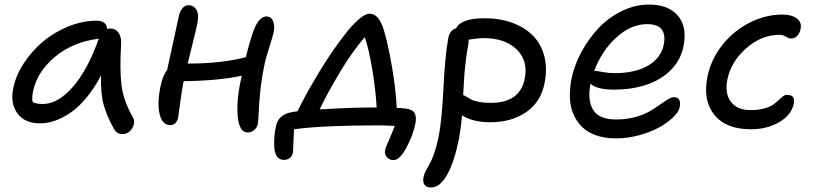

<svg xmlns="http://www.w3.org/2000/svg" viewBox="-20 -561 3575 842"><path d="M155.8 -20Q88.4 -20 56.4 -63.7Q24.4 -107.4 38.1 -173.8Q48.8 -228.5 83.5 -282.2Q118.2 -335.9 167 -377.4Q215.8 -418.9 278.6 -444.6Q341.3 -470.2 403.8 -470.2Q425.3 -470.2 437.3 -460.9Q449.2 -451.7 449.2 -434.1Q454.1 -436 463.9 -436Q486.8 -436 500 -417Q513.2 -397.9 511.2 -368.2Q504.4 -253.4 512.9 -186.8Q521.5 -120.1 561 -49.8Q575.7 -26.9 560.5 0Q545.4 26.9 516.1 26.9Q491.2 26.9 479 2.9Q449.2 -50.3 435.1 -100.1Q420.9 -149.9 422.9 -230Q394 -174.8 359.6 -133.1Q325.2 -91.3 290 -67.4Q254.9 -43.5 221.4 -31.7Q188 -20 155.8 -20ZM125 -160.2Q119.1 -132.8 123 -113.8Q137.7 -105 168 -105Q233.9 -105 299.3 -179.7Q364.7 -254.4 413.1 -391.1H411.1Q297.9 -376.5 220 -310.8Q142.1 -245.1 125 -160.2Z M727.1 -12.2Q692.4 -12.2 680.4 -58.8Q668.5 -105.5 683.1 -178.2Q692.9 -229.5 712.9 -253.9Q760.3 -470.2 763.2 -484.9Q767.6 -508.8 778.8 -523.4Q790 -538.1 806.2 -538.1Q830.6 -538.1 842 -517.3Q853.5 -496.6 845.2 -457Q840.3 -433.1 824 -367.4Q807.6 -301.8 803.2 -282.2H805.2Q950.7 -282.2 1058.1 -310.1Q1078.6 -393.6 1095.2 -435.1Q1118.2 -488.8 1147.9 -488.8Q1168.9 -488.8 1177.5 -468.8Q1186 -448.7 1180.2 -419.9Q1176.3 -401.4 1159.9 -350.3Q1143.6 -299.3 1138.2 -269Q1126.5 -212.4 1121.1 -157.5Q1115.7 -102.5 1114.3 -65.4Q1112.8 -28.3 1110.8 -18.1Q1107.9 -2 1095 9Q1082 20 1065.9 20Q1030.3 20 1022.9 -46.4Q1015.6 -112.8 1035.2 -205.1Q1039.1 -220.2 1040 -229Q940.9 -207 785.2 -205.1Q776.9 -162.6 769.8 -107.2Q762.7 -51.8 761.2 -44.9Q758.3 -30.3 749 -21.2Q739.7 -12.2 727.1 -12.2Z M1706.5 141.1Q1687 141.1 1676 127.4Q1665 113.8 1668.9 96.2Q1670.4 88.9 1677.2 73Q1684.1 57.1 1694.1 33.7Q1704.1 10.3 1710.9 -8.8Q1663.1 -11.2 1640.6 -11.2Q1395 -11.2 1269.5 5.9Q1268.1 25.4 1266.8 62Q1265.6 98.6 1264.6 105Q1263.7 120.6 1252.7 130.4Q1241.7 140.1 1224.6 140.1Q1203.1 140.1 1192.9 122.3Q1182.6 104.5 1182.6 76.2Q1181.6 58.1 1183.8 33.2Q1186 8.3 1189.9 -5.9Q1200.2 -58.6 1257.8 -68.8Q1261.2 -69.3 1270.3 -71Q1279.3 -72.8 1284.7 -73.2Q1313 -131.8 1357.7 -208Q1402.3 -284.2 1442.9 -342.8Q1476.6 -390.1 1501 -420.9Q1525.4 -451.7 1553.5 -476.3Q1581.5 -501 1600.6 -501Q1621.1 -501 1636.5 -483.6Q1651.9 -466.3 1663.6 -428.2Q1681.2 -371.1 1698.7 -269.5Q1716.3 -168 1719.7 -87.9Q1738.3 -87.9 1756.8 -85Q1786.6 -82 1797.1 -66.9Q1807.6 -51.8 1801.8 -19Q1790.5 34.7 1761.5 87.9Q1732.4 141.1 1706.5 141.1ZM1473.6 -249Q1416.5 -154.8 1381.8 -81.1Q1519 -89.8 1631.8 -89.8Q1627.4 -169.4 1611.8 -261Q1596.2 -352.5 1579.6 -397.9Q1522.5 -331.5 1473.6 -249Z M1870.1 261.2Q1851.1 261.2 1842 249.8Q1833 238.3 1837.4 214.8Q1839.8 202.6 1847.7 187.5Q1855.5 172.4 1864.3 157.5Q1873 142.6 1884 111.3Q1895 80.1 1903.3 40Q1917.5 -30.3 1924.6 -173.3Q1931.6 -316.4 1945.3 -390.1Q1951.7 -429.7 1980.5 -437Q2001.5 -481 2105.5 -481Q2173.3 -481 2228.3 -460.4Q2283.2 -439.9 2318.6 -403.3Q2354 -366.7 2367.4 -313.2Q2380.9 -259.8 2368.2 -196.8Q2352.1 -113.8 2287.6 -69.3Q2223.1 -24.9 2130.4 -24.9Q2053.2 -24.9 2006.3 -55.2Q2002.4 -8.3 1993.2 45.9Q1972.7 147.9 1941.2 204.6Q1909.7 261.2 1870.1 261.2ZM2033.2 -362.8Q2030.8 -349.6 2028.6 -336.9Q2026.4 -324.2 2024.7 -310.3Q2022.9 -296.4 2021.7 -286.4Q2020.5 -276.4 2019 -260.7Q2017.6 -245.1 2016.8 -237.8Q2016.1 -230.5 2015.1 -213.1Q2014.2 -195.8 2013.9 -190.7Q2013.7 -185.5 2012.5 -166.5Q2011.2 -147.5 2011.2 -144Q2017.1 -142.1 2027.3 -136Q2037.6 -129.9 2047.6 -124.3Q2057.6 -118.7 2080.1 -114.3Q2102.5 -109.9 2132.3 -109.9Q2260.3 -109.9 2281.2 -215.8Q2296.9 -293.9 2246.1 -344Q2195.3 -394 2100.1 -394Q2089.8 -394 2078.4 -392.8Q2066.9 -391.6 2054.2 -389.6Q2041.5 -387.7 2035.2 -387.2Q2035.2 -370.6 2033.2 -362.8Z M2681.2 45.9Q2632.8 45.9 2594.7 32.7Q2556.6 19.5 2532.7 -4.2Q2508.8 -27.8 2494.6 -60.3Q2480.5 -92.8 2479.2 -131.6Q2478 -170.4 2485.8 -213.9Q2498 -273.9 2529.3 -332.3Q2560.5 -390.6 2604.5 -437.3Q2648.4 -483.9 2706.8 -512.5Q2765.1 -541 2826.2 -541Q2911.1 -541 2952.9 -492.2Q2994.6 -443.4 2977.1 -356.9Q2964.8 -296.4 2921.1 -253.2Q2877.4 -210 2814 -189Q2750.5 -168 2672.9 -168Q2597.2 -168 2569.8 -193.8Q2555.2 -122.1 2581.1 -79.6Q2606.9 -37.1 2682.1 -37.1Q2725.6 -37.1 2763.4 -47.1Q2801.3 -57.1 2826.4 -71.5Q2851.6 -85.9 2871.6 -100.3Q2891.6 -114.7 2908 -124.8Q2924.3 -134.8 2936 -134.8Q2968.3 -134.8 2960.9 -91.8Q2956.5 -69.8 2931.2 -45.7Q2905.8 -21.5 2868.7 -1.2Q2831.5 19 2781.2 32.5Q2731 45.9 2681.2 45.9ZM2590.8 -250Q2597.7 -250 2624 -245.1Q2650.4 -240.2 2673.8 -240.2Q2765.6 -240.2 2822.3 -273.4Q2878.9 -306.6 2891.1 -366.2Q2898.9 -409.7 2881.6 -432.4Q2864.3 -455.1 2817.9 -455.1Q2746.6 -455.1 2682.1 -396Q2617.7 -336.9 2585.9 -250Z M3272.9 5.9Q3163.6 5.9 3112.5 -57.6Q3061.5 -121.1 3082.5 -225.1Q3098.1 -300.8 3147.5 -363.3Q3196.8 -425.8 3266.8 -461.4Q3336.9 -497.1 3411.6 -497.1Q3451.7 -497.1 3474.6 -480Q3497.6 -462.9 3490.7 -433.1Q3486.8 -414.6 3475.8 -403.3Q3464.8 -392.1 3449.7 -392.1Q3438.5 -392.1 3426.3 -400.1Q3414.1 -408.2 3398.9 -408.2Q3318.8 -408.2 3252.2 -349.1Q3185.5 -290 3169.9 -212.9Q3157.7 -150.9 3185.3 -114.5Q3212.9 -78.1 3271.5 -78.1Q3304.2 -78.1 3329.8 -85Q3355.5 -91.8 3369.6 -101.6Q3383.8 -111.3 3394 -121.3Q3404.3 -131.3 3413.1 -138.2Q3421.9 -145 3430.7 -145Q3449.7 -145 3457 -136Q3464.4 -127 3460.9 -106Q3450.7 -56.6 3397.2 -25.4Q3343.8 5.9 3272.9 5.9Z"/></svg>

Font: Shantell Sans Irregular
Style: Italic
Weight: 400
Italic angle: -11.31°
Designer: Stephen Nixon, Anya Danilova, Shantell Martin
Foundry: Arrow Type
Version: Version 1.006;[9816181b4]